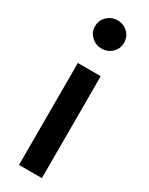

<svg xmlns="http://www.w3.org/2000/svg" viewBox="-196 -777 630 814"><g transform="rotate(30 118.5 -370.0)"><path d="M174 0H62V-499H174ZM118 -602Q89 -602 68 -622Q47 -642 47 -670Q47 -700 68 -720Q89 -740 118 -740Q148 -740 168.5 -720Q189 -700 189 -671Q189 -642 168.5 -622Q148 -602 118 -602Z"/></g></svg>

Font: Wix Madefor Display SemiBold
Style: Regular
Weight: 600
Designer: Dalton Maag Ltd
Foundry: Dalton Maag Ltd
Version: Version 3.100